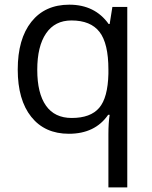

<svg xmlns="http://www.w3.org/2000/svg" viewBox="-20 -565 653 825"><path d="M288.1 -58.1Q369.1 -58.1 406.2 -101.6Q443.4 -145 445.8 -248V-266.1Q445.8 -378.4 407.7 -427.7Q369.6 -477.1 287.1 -477.1Q215.8 -477.1 178 -421.6Q140.1 -366.2 140.1 -265.1Q140.1 -164.1 177.5 -111.1Q214.8 -58.1 288.1 -58.1ZM275.9 9.8Q172.4 9.8 114.3 -63Q56.2 -135.7 56.2 -266.1Q56.2 -397.5 114.7 -471.2Q173.3 -544.9 277.8 -544.9Q387.7 -544.9 446.8 -461.9H451.2L462.9 -535.2H526.9V240.2H445.8V11.2Q445.8 -37.6 451.2 -71.8H444.8Q388.7 9.8 275.9 9.8Z"/></svg>

Font: f0_57812 
Style: Regular
Weight: 400
Foundry: Ascender Corporation
Version: Version 1.10